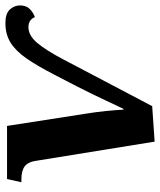

<svg xmlns="http://www.w3.org/2000/svg" viewBox="39 -621 591 709"><g transform="rotate(-90 334.5 -266.5)"><path d="M95 -430Q91 -458 75 -470.5Q59 -483 27 -483H16L28 -536H224L270 -240Q275 -210 279 -171Q283 -132 284 -106H287Q295 -122 317 -169.5Q339 -217 370 -278L413 -361Q446 -425 473.5 -464.5Q501 -504 531.5 -523Q562 -542 604 -542Q639 -542 654 -525.5Q669 -509 669 -488Q669 -467 657.5 -454Q646 -441 626 -433Q616 -457 589 -457Q558 -457 530.5 -424.5Q503 -392 469 -327L297 0L166 9Z"/></g></svg>

Font: Noto Serif
Style: Bold Italic
Weight: 700
Italic angle: -12°
Designer: Monotype Design Team
Foundry: Monotype Imaging Inc.
Version: Version 2.013